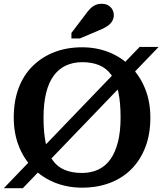

<svg xmlns="http://www.w3.org/2000/svg" viewBox="-26 -979 865 1019"><path d="M411 -649Q362 -649 323.5 -631Q285 -613 258.5 -576.5Q232 -540 218.5 -484.5Q205 -429 205 -355Q205 -275 217 -219Q229 -163 254 -128Q279 -93 318 -77Q357 -61 409 -61Q457 -61 495.5 -79Q534 -97 560 -133.5Q586 -170 600 -225.5Q614 -281 614 -355Q614 -435 602 -491Q590 -547 564.5 -582Q539 -617 500.5 -633Q462 -649 411 -649ZM410 17Q333 17 267 -9Q201 -35 151.5 -84Q102 -133 74.5 -202Q47 -271 47 -355Q47 -443 73 -512Q99 -581 148 -629Q197 -677 263 -702.5Q329 -728 410 -728Q487 -728 553 -701.5Q619 -675 668 -625.5Q717 -576 744.5 -507.5Q772 -439 772 -355Q772 -267 745.5 -198Q719 -129 671 -81Q623 -33 556.5 -8Q490 17 410 17ZM-6 20 715 -730H816L95 20ZM425 -899 353 -804V-775H398L497 -817Q523 -827 541 -838.5Q559 -850 568.5 -865.5Q578 -881 578 -899Q578 -924 560.5 -941.5Q543 -959 514 -959Q494 -959 478.5 -951.5Q463 -944 450.5 -930.5Q438 -917 425 -899Z"/></svg>

Font: Roboto Serif SemiBold
Style: Regular
Weight: 600
Designer: Greg Gazdowicz
Foundry: Commercial Type
Version: Version 1.008